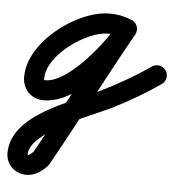

<svg xmlns="http://www.w3.org/2000/svg" viewBox="-109 -336 663 716"><g transform="rotate(5 222.5 22.0)"><path d="M352.4 -276C352.4 -276 352.4 -276 352.4 -276C325.8 -286.2 302.2 -291 273.3 -291C151.6 -291 -24.4 -160 -24.4 -28.8C-24.4 17.6 8 52.6 55.4 52.6C182.9 52.6 321.6 -122.3 375.1 -222.3C384.8 -240.6 377.9 -263.3 359.7 -273.1C341.4 -282.8 318.7 -275.9 308.9 -257.7C272 -188.6 144.3 -22.4 55.4 -22.4C50.2 -22.4 50.6 -21.8 50.6 -28.8C50.6 -117.2 193 -216 273.3 -216C293.1 -216 307.7 -212.9 325.6 -206C344.9 -198.6 366.6 -208.2 374 -227.6C381.4 -246.9 371.8 -268.6 352.4 -276ZM309.3 -258.4C309.3 -258.4 309.3 -258.4 309.3 -258.4C214.7 -90.2 127.3 82.1 33.3 250.7C33.2 250.9 34.5 249.1 35.8 247.2C37.1 245.4 38.4 243.6 38.3 243.7C34.1 248.3 22.1 260.2 16 260.2C8.6 260.2 13.6 261.3 13.6 259.8C13.6 172.5 243.6 93 313.2 57.8C374.2 27 433.5 -7.1 489.5 -46.3C506.5 -58.2 510.6 -81.5 498.7 -98.5C486.8 -115.5 463.5 -119.6 446.5 -107.7C446.5 -107.7 446.5 -107.7 446.5 -107.7C389.3 -67.7 328.4 -33.4 266 -2.4C159.3 50.6 -61.4 115 -61.4 259.8C-61.4 304.1 -27.2 335.2 16 335.2C46.5 335.2 73.9 316 93.7 294.3C93.8 294.2 95 292.5 96.2 290.8C97.5 289.1 98.7 287.4 98.7 287.3C192.8 118.8 280.1 -53.5 374.7 -221.6C384.8 -239.7 378.4 -262.5 360.4 -272.7C342.3 -282.8 319.5 -276.4 309.3 -258.4Z"/></g></svg>

Font: FRB American Cursive Extrabold
Style: Bold Italic
Weight: 800
Italic angle: -25°
Version: Version 2.0;Modular Font Editor K font №1